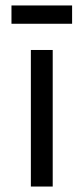

<svg xmlns="http://www.w3.org/2000/svg" viewBox="-20 -683 306 703"><path d="M244 -596H22V-663H244ZM173 0H93V-500H173Z"/></svg>

Font: Work Sans
Style: Regular
Weight: 400
Designer: Wei Huang
Foundry: Wei Huang
Version: Version 1.500; ttfautohint (v1.6)